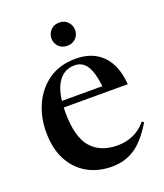

<svg xmlns="http://www.w3.org/2000/svg" viewBox="-134 -798 770 900"><g transform="rotate(-20 251.5 -348.0)"><path d="M281.5 -523Q365.5 -523 414.8 -472.5Q464 -422 471 -327H151.5Q151 -315.5 151 -303Q151 -180.5 197.2 -127Q243.5 -73.5 329.5 -73.5Q370.5 -73.5 407.5 -89.5Q444.5 -105.5 472.5 -140L482 -133Q433.5 -52.5 383.8 -20.8Q334 11 271 11Q202.5 11 149.2 -18.8Q96 -48.5 65.2 -106Q34.5 -163.5 34.5 -246.5Q34.5 -321 63.5 -384Q92.5 -447 147.5 -485Q202.5 -523 281.5 -523ZM266 -495.5Q220.5 -495.5 191.5 -461.5Q162.5 -427.5 154 -359H356Q347.5 -431.5 326 -463.5Q304.5 -495.5 266 -495.5ZM267 -593Q240.5 -593 224.2 -609.8Q208 -626.5 208 -650.5Q208 -674 224.2 -691.2Q240.5 -708.5 267 -708.5Q293.5 -708.5 309.8 -691.2Q326 -674 326 -650.5Q326 -626.5 309.8 -609.8Q293.5 -593 267 -593Z"/></g></svg>

Font: Newsreader 72pt Medium
Style: Regular
Weight: 500
Designer: Hugues Gentile
Foundry: Production Type
Version: Version 1.003; ttfautohint (v1.8.3)